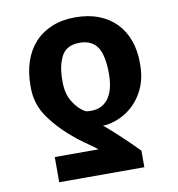

<svg xmlns="http://www.w3.org/2000/svg" viewBox="-82 -627 819 885"><g transform="rotate(-10 327.5 -185.0)"><path d="M70.7 -278.4Q70.7 -339.5 87.5 -389.9Q104.4 -440.3 137.3 -476.6Q170.1 -512.8 218 -532.7Q266 -552.6 327.8 -552.6Q389.6 -552.6 437.5 -533.9Q485.4 -515.3 518.3 -481.4Q551.1 -447.4 568.4 -400.2Q585.6 -353 585.6 -295.5V-285.5Q585.6 -218.4 559.3 -166.5Q532.7 -114 487.6 -81.3Q442.5 -48.7 385.7 -39.4Q382.8 -39.1 378 -39.1Q373.2 -39.1 367.9 -39.1Q378.6 -30.2 392 -18.3Q405.5 -6.4 420.1 6.9Q434.7 20.2 449.6 34.3Q464.5 48.3 478 61.4Q491.5 74.6 503 86.1Q514.6 97.7 522.4 106.2V183.2H123.9V65.3H328.8Q323.5 60.7 314.5 54.2Q305.4 47.6 293.7 39.4Q282 31.2 268.1 21.3Q254.3 11.4 239.3 0Q201.7 -30.2 172.1 -60.5Q142.4 -90.9 117.9 -124.3Q70.7 -188.6 70.7 -268.5ZM243.3 -175.4Q255.3 -155.9 269 -142Q282.7 -128.2 297.9 -119.3Q304.3 -116.8 310.9 -116.1Q317.5 -115.4 325.3 -115.4Q355.8 -115.4 377 -127.5Q398.1 -139.6 411.4 -160.5Q424.7 -181.5 430.6 -209.3Q436.4 -237.2 436.4 -268.5V-278.4Q436.4 -318.2 427.2 -355.8Q422.9 -373.6 415 -387.8Q407 -402 394.7 -412.3Q382.5 -422.6 365.8 -428.1Q349.1 -433.6 327.8 -433.6Q266.3 -433.6 242.9 -389.6Q219.5 -345.5 219.5 -278.4V-268.5Q219.5 -213.1 243.3 -175.4Z"/></g></svg>

Font: Inter P
Style: Bold
Weight: 700
Designer: Rasmus Andersson
Foundry: rsms
Version: Version 3.018;git-588b23468